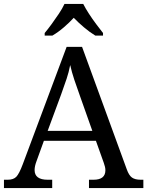

<svg xmlns="http://www.w3.org/2000/svg" viewBox="-20 -951 745 971"><path d="M0 0V-42H19Q48 -42 62.5 -57Q77 -72 95 -120L317 -714H395L621 -95Q632 -64 647.5 -53Q663 -42 692 -42H705V0H430V-42H453Q513 -42 513 -90Q513 -98 511 -107Q509 -116 505 -127L465 -239H202L164 -134Q155 -110 155 -91Q155 -42 221 -42H244V0ZM221 -289H447L385 -464Q369 -508 356 -547Q343 -586 335 -622Q328 -586 317 -553Q306 -520 289 -473ZM206 -784Q222 -803 241 -829Q260 -855 278 -882Q296 -909 306 -931H401Q412 -909 429.5 -882Q447 -855 466.5 -829Q486 -803 501 -784V-771H462Q434 -788 405 -812.5Q376 -837 353 -861Q331 -837 302.5 -812.5Q274 -788 245 -771H206Z"/></svg>

Font: Noto Serif Makasar
Style: Regular
Weight: 400
Designer: Sérgio Martins
Version: Version 1.001; ttfautohint (v1.8.4.7-5d5b)